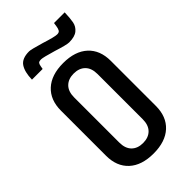

<svg xmlns="http://www.w3.org/2000/svg" viewBox="-214 -733 801 801"><g transform="rotate(-45 187.0 -332.5)"><path d="M121 -662Q132 -662 186 -646Q239 -629 254 -629Q266 -629 270 -636.5Q274 -644 275.5 -655Q277 -666 278 -672H341Q340 -638 336 -617.5Q332 -597 315.5 -583.5Q299 -570 266 -570Q251 -570 198 -587Q144 -603 133 -603Q120 -603 116.5 -598Q113 -593 111.5 -584Q110 -575 109 -570H46Q47 -615 63 -638.5Q79 -662 121 -662ZM40 -127V-393Q40 -456 78.5 -491.5Q117 -527 187 -527Q257 -527 295.5 -491.5Q334 -456 334 -393V-127Q334 -64 295.5 -28.5Q257 7 187 7Q117 7 78.5 -28.5Q40 -64 40 -127ZM256 -127V-393Q256 -428 237.5 -446.5Q219 -465 187 -465Q155 -465 136.5 -446.5Q118 -428 118 -393V-127Q118 -92 136.5 -73.5Q155 -55 187 -55Q219 -55 237.5 -73.5Q256 -92 256 -127Z"/></g></svg>

Font: Homenaje
Style: Regular
Weight: 400
Designer: Constanza Artigas Preller, Agustina Mingote
Foundry: Constanza Artigas Preller, Agustina Mingote
Version: Version 1.100